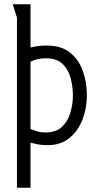

<svg xmlns="http://www.w3.org/2000/svg" viewBox="-20 -675 475 906"><path d="M60 -592 40 -655H124V-451Q160 -460 201 -460Q270 -460 311.5 -426Q353 -392 371.5 -338.5Q390 -285 390 -225Q390 -165 369.5 -111.5Q349 -58 308 -24Q267 10 205 10Q183 10 164 7Q145 4 124 -2V211H60ZM124 -66Q135 -62 153 -56Q171 -50 196 -50Q245 -50 273 -77Q301 -104 312.5 -144.5Q324 -185 324 -225Q324 -265 313.5 -305.5Q303 -346 275.5 -373Q248 -400 197 -400Q156 -400 124 -384Z"/></svg>

Font: Aubrey
Style: Regular
Weight: 400
Designer: Gayaneh Bagdasaryan
Foundry: Cyreal.org
Version: Version 1.102; ttfautohint (v1.8.3)